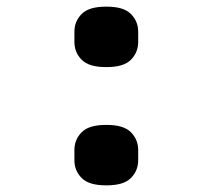

<svg xmlns="http://www.w3.org/2000/svg" viewBox="-20 -640 640 578"><path d="M300 -82C335 -82 359 -89 374 -104C389 -119 396 -137 396 -158C396 -158 396 -188 396 -188C396 -188 396 -188 396 -188C396 -209 389 -227 374 -242C359 -257 335 -264 300 -264C300 -264 300 -264 300 -264C265 -264 241 -257 226 -242C211 -227 204 -209 204 -188C204 -188 204 -158 204 -158C204 -158 204 -158 204 -158C204 -137 211 -119 226 -104C241 -89 265 -82 300 -82C300 -82 300 -82 300 -82ZM300 -438C335 -438 359 -445 374 -460C389 -475 396 -493 396 -514C396 -514 396 -544 396 -544C396 -544 396 -544 396 -544C396 -565 389 -583 374 -598C359 -613 335 -620 300 -620C300 -620 300 -620 300 -620C265 -620 241 -613 226 -598C211 -583 204 -565 204 -544C204 -544 204 -514 204 -514C204 -514 204 -514 204 -514C204 -493 211 -475 226 -460C241 -445 265 -438 300 -438C300 -438 300 -438 300 -438Z"/></svg>

Font: IBM Plex Mono Mod
Style: SemiBold
Weight: 500
Designer: Mike Abbink, Paul van der Laan, Pieter van Rosmalen
Foundry: Bold Monday
Version: ""